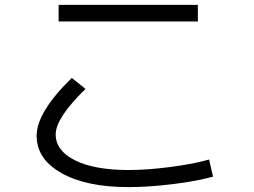

<svg xmlns="http://www.w3.org/2000/svg" viewBox="-20 -733 1040 786"><path d="M220 -645V-713H790V-645ZM852 -10Q790 8 689.5 20.5Q589 33 507 33Q333 33 231.5 -24.5Q130 -82 130 -177Q130 -274 274 -414L330 -369Q208 -250 208 -183Q208 -116 287.5 -76.5Q367 -37 507 -37Q583 -37 678.5 -49.5Q774 -62 836 -80Z"/></svg>

Font: Mplus 1p
Style: Regular
Weight: 400
Version: Version 1.061